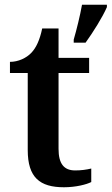

<svg xmlns="http://www.w3.org/2000/svg" viewBox="-20 -780 471 810"><path d="M291 -613V-600H341C372 -643 413 -708 431 -750V-760H326C318 -715 303 -654 291 -613ZM250 10C300 10 346 -2 365 -12V-69C344 -64 322 -61 297 -61C250 -61 227 -89 227 -152V-472H356V-536H227V-660H158C148 -612 133 -579 112 -557C91 -535 57 -519 22 -519V-472H97V-147C97 -31 148 10 250 10Z"/></svg>

Font: Noto Serif Ethiopic SemiBold
Style: Regular
Weight: 600
Designer: Monotype Design Team
Foundry: Monotype Imaging Inc.
Version: Version 2.102